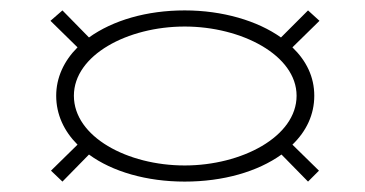

<svg xmlns="http://www.w3.org/2000/svg" viewBox="-20 -579 702 369"><path d="M335 -230C409 -230 475 -249 521 -282L572 -230L593 -251L542 -301C569 -327 584 -359 584 -395C584 -431 569 -462 542 -488L594 -539L572 -559L520 -507C475 -539 408 -559 335 -559C262 -559 197 -540 151 -507L100 -559L77 -539L129 -488C103 -462 88 -430 88 -395C88 -359 103 -327 129 -301L78 -251L100 -230L151 -282C196 -249 262 -230 335 -230ZM335 -261C225 -261 122 -316 122 -395C122 -473 225 -528 335 -528C444 -528 550 -473 550 -395C550 -316 444 -261 335 -261Z"/></svg>

Font: Sprat Extended Medium
Style: Regular
Weight: 500
Width: 9
Designer: Ethan Nakache
Foundry: Collletttivo
Version: Version 2.000;Glyphs 3.2 (3217)